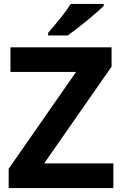

<svg xmlns="http://www.w3.org/2000/svg" viewBox="-20 -954 619 974"><path d="M555 0H24V-98L366 -589H33V-714H546V-616L204 -125H555ZM506 -924Q492 -910 469 -890Q446 -870 419.5 -848Q393 -826 367.5 -806.5Q342 -787 323 -774H224V-787Q240 -806 261.5 -831.5Q283 -857 304 -884.5Q325 -912 339 -934H506Z"/></svg>

Font: Noto Sans Thaana
Style: Bold
Weight: 700
Designer: David Williams
Foundry: Google Inc.
Version: Version 3.001; ttfautohint (v1.8.4.7-5d5b)